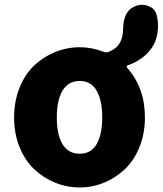

<svg xmlns="http://www.w3.org/2000/svg" viewBox="-20 -784 692 817"><path d="M319.3 -129.9Q367.2 -129.9 391.1 -170.4Q415 -210.9 415 -284.2Q415 -357.4 391.1 -398.4Q367.2 -439.5 319.3 -439.5Q270.5 -439.5 246.1 -398.4Q221.7 -357.4 221.7 -284.2Q221.7 -210.9 246.1 -170.4Q270.5 -129.9 319.3 -129.9ZM551.8 -755.9Q567.4 -763.7 584 -763.7Q596.7 -763.7 609.4 -758.8Q639.6 -749 646.5 -719.7Q652.3 -697.3 652.3 -674.8Q652.3 -611.3 617.2 -568.8Q582 -526.4 523.4 -505.9Q520.5 -504.9 519.5 -501.5Q518.6 -498 520.5 -496.1Q596.7 -411.1 596.7 -284.2Q596.7 -215.8 573.7 -158.7Q550.8 -101.6 511.7 -64.5Q472.7 -27.3 422.9 -6.8Q373 13.7 319.3 13.7Q264.6 13.7 214.4 -6.8Q164.1 -27.3 125 -64.5Q85.9 -101.6 63 -158.7Q40 -215.8 40 -284.2Q40 -352.5 63 -410.2Q85.9 -467.8 125 -504.9Q164.1 -542 214.4 -562.5Q264.6 -583 319.3 -583Q371.1 -583 420.9 -563.5Q430.7 -559.6 439.5 -562.5Q502.9 -584 503.9 -660.2Q504.9 -736.3 551.8 -755.9Z"/></svg>

Font: Gen Jyuu GothicX Heavy
Style: Bold
Weight: 900
Designer: [Source Han Sans]
Ryoko NISHIZUKA  (kana & ideographs); Paul D. Hunt (Latin, Greek & Cyrillic); Wenlong ZHANG  (bopomofo
Version: Version 1.002.20150607